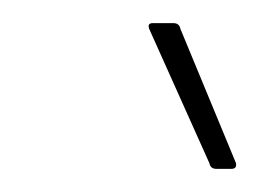

<svg xmlns="http://www.w3.org/2000/svg" viewBox="-20 -707 224 166"><path d="M167 -561Q162 -561 161 -566L109 -682Q108 -685 109 -686Q110 -687 112 -687H130Q135 -687 136 -682L184 -566Q185 -561 180 -561Z"/></svg>

Font: Sofia Sans Thin
Style: Italic
Weight: 250
Italic angle: -9°
Version: Version 4.100-B